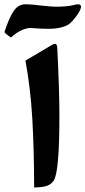

<svg xmlns="http://www.w3.org/2000/svg" viewBox="-53 -862 392 883"><path d="M64 -583.3 180.7 -652.3Q196.3 -662.4 202.9 -660Q209.5 -657.6 210.4 -639.6Q220.2 -448.9 220.2 -329.8Q220.2 -72.3 194.3 -31.8Q182.6 -13.8 161.4 -7Q140.1 -0.2 104 0.2Q103.5 -179 95.5 -317.5Q87.4 -455.9 64 -583.3ZM65.4 -842.3Q91.8 -842.3 137.7 -836.4Q184.1 -831.1 203.6 -831.1Q256.3 -831.1 286.1 -838.9Q322.3 -849.1 319.3 -828.1Q316.9 -812 293.9 -782.2Q279.3 -763.2 267.6 -753.4Q255.9 -743.7 231 -736.6Q206.1 -729.5 167 -729.5Q135.3 -729.5 86.9 -733.4Q43.9 -731.4 -2.9 -689.5Q-25.4 -704.1 -32.7 -714.4Q-9.8 -783.7 11 -813Q31.7 -842.3 65.4 -842.3Z"/></svg>

Font: Sahel FD
Style: Bold-FD
Weight: 700
Foundry: Saber Rastikerdar (saber.rastikerdar@gmail.com)
Version: Version 3.3.0